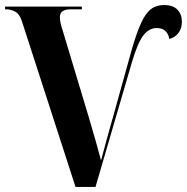

<svg xmlns="http://www.w3.org/2000/svg" viewBox="-20 -740 740 760"><path d="M67 -655Q58 -684 40.5 -693.5Q23 -703 7 -703H0V-714H304V-703H256Q240 -703 228.5 -696Q217 -689 217 -671Q217 -660 220.5 -645.5Q224 -631 227 -623L332 -274Q346 -228 358.5 -183Q371 -138 380 -105Q392 -149 399.5 -177.5Q407 -206 413.5 -228Q420 -250 426 -272L503 -549Q522 -613 539 -650Q556 -687 577 -703.5Q598 -720 629 -720Q665 -720 682.5 -701.5Q700 -683 700 -654Q700 -627 686 -609Q672 -591 650 -586Q648 -603 636 -616Q624 -629 600 -629Q570 -629 547.5 -600Q525 -571 502 -493L358 0H279Z"/></svg>

Font: Noto Serif Display SemiCondensed
Style: Bold
Weight: 700
Width: 4
Designer: Monotype Design Team
Foundry: Monotype Imaging Inc.
Version: Version 2.009